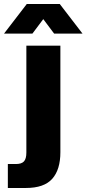

<svg xmlns="http://www.w3.org/2000/svg" viewBox="-73 -767 430 954"><path d="M-34 48H6Q34 48 46 35Q58 22 58 -9V-540H227V-11Q227 76 186.5 121.5Q146 167 56 167H-34ZM60 -747H224L337 -600H196L142 -672L88 -600H-53Z"/></svg>

Font: Mona Sans ExtraBold
Style: Regular
Weight: 800
Designer: Deni Anggara
Foundry: GitHub
Version: Version 2.000